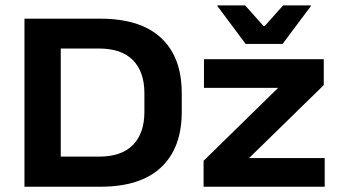

<svg xmlns="http://www.w3.org/2000/svg" viewBox="-20 -710 1296 730"><path d="M173 0V-114.5H356.5Q442 -114.5 485.5 -159Q529 -203.5 529 -284.5V-355.5Q529 -437 485.5 -481.2Q442 -525.5 356.5 -525.5H172V-639H361Q514 -639 592.5 -565.8Q671 -492.5 671 -356V-284.5Q671 -147.5 592.5 -73.8Q514 0 361 0ZM73 0V-639H211V0ZM1214.5 -109V0H754V-98.5L1037.5 -376H755.5V-485H1211V-386.5L927 -109ZM914 -543 806.5 -687V-689.5H912L982 -611H986.5L1056.5 -689.5H1162V-687L1054.5 -543Z"/></svg>

Font: AnekLatin_SemiExpandedSemiBold
Style: Regular
Weight: 600
Width: 6
Designer: Yesha Goshar
Foundry: Ek Type
Version: Version 1.003